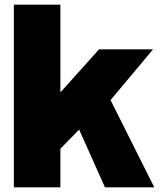

<svg xmlns="http://www.w3.org/2000/svg" viewBox="-20 -805 708 825"><path d="M39.5 0H239.5V-244L228 -154L350.5 -279.5L309 -273L431 0H643L450 -385L438 -354.5L637.5 -593H405.5L199.5 -363.5L239.5 -335.5V-785H39.5Z"/></svg>

Font: Anybody UltraCondensed Thin ExtraBold
Style: Regular
Weight: 800
Version: Version 1.111